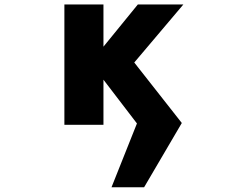

<svg xmlns="http://www.w3.org/2000/svg" viewBox="-20 -544 1040 840"><path d="M610.4 275.4H467.8L579.1 -3.9L432.6 -195.3V2H261.7V-524.4H432.6V-339.8L583 -524.4H782.2L567.4 -270.5L775.4 -5.9Z"/></svg>

Font: GenEi Gothic M Heavy
Style: Regular
Weight: 800
Designer: o_tamon (Modified); [Source Han Sans]
Ryoko NISHIZUKA  (kana & ideographs); Paul D. Hunt (Latin, Greek & Cyrillic); Wenl
Version: Version 1.1a;Original Version 1.004